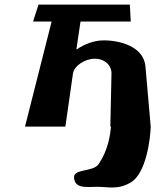

<svg xmlns="http://www.w3.org/2000/svg" viewBox="-20 -554 707 837"><path d="M224 -534H148L124 -460H205L89 -2H265L298 -233C303 -267 350 -298 393 -298C439 -298 467 -267 466 -233L461 -2H464C460 36 452 98 411 160C386 199 296 178 303 224C310 276 374 257 424 261C473 265 506 267 549 242C619 202 636 44 637 -2L614 -265C606 -351 504 -378 432 -378C390 -378 349 -362 315 -339H313L331 -460H550L546 -534H341Z"/></svg>

Font: Hussar Milosc
Style: Bold
Weight: 700
Foundry: Cannot Into Space Fonts
Version: Version 1.02